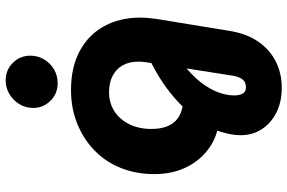

<svg xmlns="http://www.w3.org/2000/svg" viewBox="-188 -606 1012 676"><g transform="rotate(-90 318.0 -268.0)"><path d="M347 218Q297 218 259.5 199Q222 180 201 147.5Q180 115 180 74Q180 53 185 30Q190 7 196 -9Q154 -20 119 -50Q84 -80 63.5 -126Q43 -172 43 -231Q43 -295 64.5 -348.5Q86 -402 126 -441Q166 -480 220.5 -502Q275 -524 339 -524Q419 -524 476 -493.5Q533 -463 563.5 -408Q594 -353 594 -280Q594 -266 592.5 -251Q591 -236 589 -221L547 36Q537 96 508.5 136.5Q480 177 438.5 197.5Q397 218 347 218ZM348 92Q368 92 377.5 78.5Q387 65 390 42L415 -117Q396 -101 380.5 -84Q365 -67 353.5 -49.5Q342 -32 334.5 -14.5Q327 3 323.5 19.5Q320 36 320 51Q320 69 326.5 80.5Q333 92 348 92ZM281 -131Q308 -159 345.5 -187Q383 -215 434 -241L437 -261Q438 -268 438.5 -274Q439 -280 439 -286Q439 -319 426 -342Q413 -365 389 -377.5Q365 -390 331 -390Q293 -390 264 -371Q235 -352 218.5 -318.5Q202 -285 202 -241Q202 -209 211 -186Q220 -163 237.5 -149.5Q255 -136 281 -131ZM363 -571Q326 -571 301 -596.5Q276 -622 276 -657Q276 -684 289.5 -706Q303 -728 325 -741Q347 -754 373 -754Q410 -754 435 -728.5Q460 -703 460 -667Q460 -641 447 -619Q434 -597 412 -584Q390 -571 363 -571Z"/></g></svg>

Font: MuseoModerno Thin
Style: Bold Italic
Weight: 700
Italic angle: -9°
Version: Version 1.003